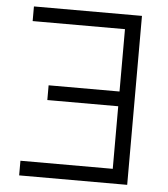

<svg xmlns="http://www.w3.org/2000/svg" viewBox="-51 -739 688 785"><g transform="rotate(5 293.0 -346.5)"><path d="M500 0H56.6V-60.1H435.5V-316.9H144.5V-377.4H435.5V-633.3H56.6V-693.4H500Z"/></g></svg>

Font: Cascadia Code NF Light
Style: Regular
Weight: 300
Monospace: yes
Designer: Aaron Bell
Foundry: Saja Typeworks
Version: Version 2404.023; ttfautohint (v1.8.4)